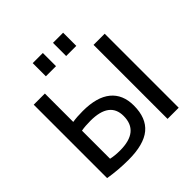

<svg xmlns="http://www.w3.org/2000/svg" viewBox="-238 -1135 1339 1339"><g transform="rotate(-45 432.0 -465.0)"><path d="M482 -810V-940H582V-810ZM282 -810V-940H382V-810ZM672 0V-730H782V0ZM82 -730H192V-450Q234 -457 292 -457Q431 -457 501.5 -399Q572 -341 572 -232Q572 -109 500.5 -49.5Q429 10 277 10Q178 10 82 -6ZM192 -364V-87Q231 -78 282 -78Q470 -78 470 -231Q470 -371 282 -371Q230 -371 192 -364Z"/></g></svg>

Font: M PLUS 1p Medium
Style: Regular
Weight: 500
Version: Version 1.062